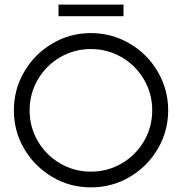

<svg xmlns="http://www.w3.org/2000/svg" viewBox="-20 -805 787 830"><path d="M40 -328Q40 -419 85 -495.5Q130 -572 206.5 -617Q283 -662 373 -662Q463 -662 540 -617Q617 -572 662 -495Q707 -418 707 -328Q707 -238 662 -161.5Q617 -85 540.5 -40Q464 5 373 5Q282 5 206 -40Q130 -85 85 -161Q40 -237 40 -328ZM638 -328Q638 -400 602.5 -461Q567 -522 506 -557.5Q445 -593 373 -593Q301 -593 240 -557.5Q179 -522 143.5 -461Q108 -400 108 -328Q108 -256 143.5 -195Q179 -134 240 -98.5Q301 -63 373 -63Q445 -63 506 -98.5Q567 -134 602.5 -195Q638 -256 638 -328ZM233 -735V-785H514V-735Z"/></svg>

Font: Sulphur Point
Style: Regular
Weight: 400
Designer: Noponies / Dale Sattler
Foundry: Noponies
Version: Version 1.000; ttfautohint (v1.8)